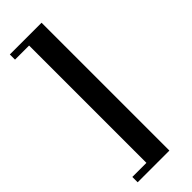

<svg xmlns="http://www.w3.org/2000/svg" viewBox="-261 -685 839 839"><g transform="rotate(-45 158.5 -265.0)"><path d="M21 130V97H108V-628H21V-660H217V130Z"/></g></svg>

Font: Frank Ruhl Libre
Style: Bold
Weight: 700
Designer: Yanek Iontef
Foundry: Fontef
Version: Version 6.004